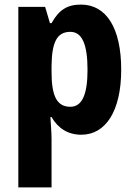

<svg xmlns="http://www.w3.org/2000/svg" viewBox="-20 -578 588 838"><path d="M333 -558C274 -558 237 -535 205 -477H198L177 -548H60V240H205V27C205 2 202 -30 200 -67H205C233 -19 275 10 335 10C441 10 509 -93 509 -274C509 -456 444 -558 333 -558ZM287 -439C338 -439 362 -385 362 -273C362 -165 338 -112 287 -112C227 -112 205 -161 205 -264V-289C206 -393 228 -439 287 -439Z"/></svg>

Font: Noto Sans Bengali Condensed
Style: Bold
Weight: 700
Width: 3
Designer: Joana Ranito - Universal Thirst; Jelle Bosma - Monotype Design Team
Foundry: Universal Thirst ehf.
Version: Version 3.000